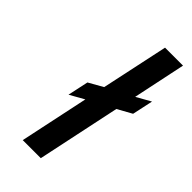

<svg xmlns="http://www.w3.org/2000/svg" viewBox="-231 -792 850 850"><g transform="rotate(45 193.5 -367.5)"><path d="M103 0H216L298.5 -390.5L366 -428L387 -525.5L319.5 -487.5L371.5 -735H259L192 -421L125 -383L104 -285.5L171.5 -323.5Z"/></g></svg>

Font: League Gothic SemiExpanded Italic
Style: Regular
Weight: 400
Width: 6
Designer: The League of Moveable Type
Version: Version 1.600; ttfautohint (v1.8.3)